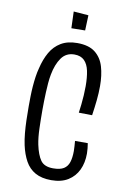

<svg xmlns="http://www.w3.org/2000/svg" viewBox="-95 -912 646 978"><g transform="rotate(10 228.0 -423.0)"><path d="M241 10Q191 10 158 -8.5Q125 -27 106 -61.5Q87 -96 77 -142Q71 -170 68 -202Q65 -234 64 -268.5Q63 -303 63 -340Q63 -366 63.5 -392.5Q64 -419 66 -444.5Q68 -470 71.5 -494.5Q75 -519 81 -541Q92 -588 112.5 -624Q133 -660 167 -680.5Q201 -701 251 -701Q311 -701 344 -675Q377 -649 390 -605Q403 -561 403 -505Q403 -469 399 -430.5Q395 -392 389 -352L320 -353Q323 -374 325.5 -397Q328 -420 329.5 -444.5Q331 -469 331 -492Q331 -537 324 -570.5Q317 -604 298.5 -622.5Q280 -641 247 -641Q204 -641 180 -607Q156 -573 146 -519Q142 -498 140 -474Q138 -450 137 -426Q136 -402 135.5 -379Q135 -356 135 -336Q135 -286 136.5 -239Q138 -192 145 -157Q156 -105 175 -78Q194 -51 240 -51Q276 -51 295 -63Q314 -75 321.5 -98.5Q329 -122 329 -156Q329 -167 328 -181Q327 -195 326 -208H392Q394 -195 395.5 -181.5Q397 -168 397 -155Q397 -107 379.5 -70Q362 -33 327.5 -11.5Q293 10 241 10ZM208 -770 205 -856 282 -850 279 -771Z"/></g></svg>

Font: Truculenta
Style: Regular
Weight: 400
Designer: Ivan Castro, Eva Sanz & Omnibus-Type Team
Foundry: Omnibus-Type
Version: Version 1.002